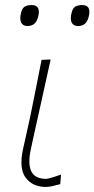

<svg xmlns="http://www.w3.org/2000/svg" viewBox="-20 -731 374 760"><path d="M162 9Q109.5 9 82 -27.2Q54.5 -63.5 71 -140Q79.5 -180.5 86.5 -209.8Q93.5 -239 100 -271Q112.5 -332.5 123 -385.2Q133.5 -438 144.5 -494L180.5 -495.5Q160 -402.5 142.5 -323.8Q125 -245 113 -191L102 -140Q89.5 -82 104 -52.5Q118.5 -23 163.5 -23Q167 -23 182.2 -27.2Q197.5 -31.5 221.5 -40L218.5 -2Q203 2 188 5.5Q173 9 162 9ZM288.5 -628Q270.5 -628 263.8 -641.8Q257 -655.5 263.5 -681Q268 -699 278.2 -705Q288.5 -711 305.5 -711Q340 -711 332.5 -671Q328 -648 317.2 -638Q306.5 -628 288.5 -628ZM88.5 -628Q70.5 -628 63.8 -641.8Q57 -655.5 63.5 -681Q68 -699 78.2 -705Q88.5 -711 105.5 -711Q140 -711 132.5 -671Q128 -648 117.2 -638Q106.5 -628 88.5 -628Z"/></svg>

Font: Commissioner Loud Thin
Style: Italic
Weight: 100
Italic angle: -12°
Designer: Kostas Bartsokas
Foundry: Kostas Bartsokas
Version: Version 1.000; ttfautohint (v1.8.3)